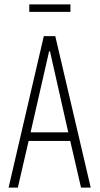

<svg xmlns="http://www.w3.org/2000/svg" viewBox="-20 -852 452 872"><path d="M19 0 179 -688H231L392 0H348L299 -212H110L61 0ZM119 -251H290L207 -619H203ZM113 -798V-832H300V-798Z"/></svg>

Font: Saira ExtraCondensed ExtraLight
Style: Regular
Weight: 250
Width: 2
Designer: Hector Gatti with collaboration of the Omnibus-Type team
Foundry: Omnibus-Type
Version: Version 1.101